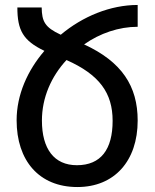

<svg xmlns="http://www.w3.org/2000/svg" viewBox="-20 -744 625 774"><path d="M47 -259C47 -97 137 10 292 10C441 10 535 -95 535 -258C535 -397 471 -495 319 -565C383 -610 459 -636 535 -636V-724C425 -724 313 -678 225 -604C160 -634 149 -658 148 -714H50C50 -622 73 -580 159 -539C91 -460 47 -362 47 -259ZM149 -258C149 -351 187 -436 248 -502C381 -443 434 -369 434 -257C434 -142 387 -78 290 -78C198 -78 149 -144 149 -258Z"/></svg>

Font: Noto Sans Armenian Condensed Medium
Style: Regular
Weight: 500
Width: 3
Designer: Monotype Design Team
Foundry: Monotype Imaging Inc.
Version: Version 2.008